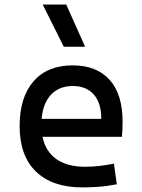

<svg xmlns="http://www.w3.org/2000/svg" viewBox="-20 -815 626 845"><path d="M342.8 9.8Q210.4 9.8 138.4 -59.8Q66.4 -129.4 66.4 -259.8Q66.4 -386.7 127.4 -457Q188.5 -527.3 299.8 -527.3Q404.8 -527.3 462.2 -463.9Q519.5 -400.4 519.5 -279.3Q519.5 -243.7 516.6 -212.9H167Q180.7 -147.9 228.5 -114.5Q276.4 -81.1 354.5 -81.1Q386.7 -81.1 418 -84.7Q449.2 -88.4 481.4 -94.7L494.1 -3.9Q448.2 4.9 410.2 7.3Q372.1 9.8 342.8 9.8ZM300.8 -436.5Q240.7 -436.5 205.1 -398.9Q169.4 -361.3 163.1 -292H425.8Q425.8 -361.8 392.6 -399.2Q359.4 -436.5 300.8 -436.5ZM260.7 -609.4 168 -794.9H271.5L354.5 -609.4Z"/></svg>

Font: Caskaydia Cove
Style: Regular
Weight: 400
Monospace: yes
Designer: Aaron Bell
Foundry: Saja Typeworks
Version: Version 4.300; ttfautohint (v1.8.3)